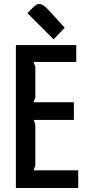

<svg xmlns="http://www.w3.org/2000/svg" viewBox="-20 -947 444 967"><path d="M374 -89V0H60V-720H364V-635H149L158 -610V-457L149 -432H352V-343H150L158 -320V-114L149 -89ZM145 -908Q164 -927 175.5 -927Q187 -927 195 -922Q207 -916 231 -890L306 -807L250 -749L118 -881Z"/></svg>

Font: Economica
Style: Bold
Weight: 700
Designer: Vicente Lamonaca
Foundry: Vicente Lamonaca
Version: Version 1.100